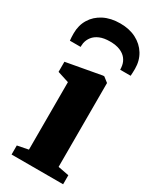

<svg xmlns="http://www.w3.org/2000/svg" viewBox="-211 -871 758 929"><g transform="rotate(30 167.5 -406.0)"><path d="M29.5 0V-50.5L90.5 -62.5V-439.5L26.5 -460V-516.5L222 -552H229L256.5 -530.5V-62L317.5 -50.5V0ZM169 -812.5Q220 -812.5 258.2 -792.8Q296.5 -773 318 -738Q339.5 -703 339.5 -657.5Q339.5 -647.5 339 -636.5Q338.5 -625.5 338 -618H279.5Q279.5 -622.5 279 -628Q278.5 -633.5 277.5 -640Q274 -660.5 261.2 -676.8Q248.5 -693 225.8 -702.5Q203 -712 169 -712Q135 -712 112.2 -702.2Q89.5 -692.5 76.8 -676.2Q64 -660 60 -639.5Q59 -633.5 58.8 -628Q58.5 -622.5 58.5 -618H-1.5Q-2.5 -625.5 -3 -636.5Q-3.5 -647.5 -3.5 -658.5Q-3.5 -703.5 17.8 -738.2Q39 -773 77.8 -792.8Q116.5 -812.5 169 -812.5Z"/></g></svg>

Font: Merriweather 60pt Black
Style: Regular
Weight: 900
Version: Version 2.100